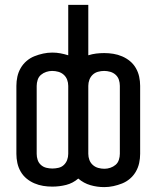

<svg xmlns="http://www.w3.org/2000/svg" viewBox="-20 -755 640 785"><path d="M406 10Q377 10 349.5 2Q322 -6 300 -25Q278 -6 250.5 1Q223 8 194 8Q175 8 156.5 5Q138 2 120.5 -5.5Q103 -13 88.5 -25Q74 -37 64.5 -53.5Q55 -70 51 -88.5Q47 -107 47 -126V-404Q47 -423 51 -441.5Q55 -460 64.5 -476.5Q74 -493 88.5 -505.5Q103 -518 120.5 -525Q138 -532 156.5 -536Q175 -540 194 -540Q211 -540 227 -537Q243 -534 259 -529V-735H341V-529Q357 -534 373 -536Q389 -538 406 -538Q425 -538 443.5 -535Q462 -532 479.5 -524.5Q497 -517 511.5 -505Q526 -493 535.5 -476.5Q545 -460 549 -441.5Q553 -423 553 -404V-126Q553 -107 549 -88.5Q545 -70 535.5 -53.5Q526 -37 511.5 -24.5Q497 -12 479.5 -5Q462 2 443.5 6Q425 10 406 10ZM194 -66Q207 -66 219.5 -69Q232 -72 241 -80.5Q250 -89 254.5 -101Q259 -113 259 -126V-404Q259 -417 254.5 -429Q250 -441 240.5 -449.5Q231 -458 218.5 -461.5Q206 -465 193 -465Q181 -465 169 -461Q157 -457 147.5 -449Q138 -441 134 -428.5Q130 -416 130 -404V-126Q130 -113 134 -101Q138 -89 147.5 -80.5Q157 -72 169.5 -69Q182 -66 194 -66ZM407 -65Q419 -65 431 -69Q443 -73 452.5 -81Q462 -89 466 -101.5Q470 -114 470 -126V-404Q470 -417 466 -429Q462 -441 452.5 -449.5Q443 -458 430.5 -461.5Q418 -465 406 -465Q393 -465 380.5 -461.5Q368 -458 359 -449.5Q350 -441 345.5 -429Q341 -417 341 -404V-126Q341 -113 345.5 -101Q350 -89 359.5 -80.5Q369 -72 381.5 -68.5Q394 -65 407 -65Z"/></svg>

Font: Iosevka Curly Extended
Style: Regular
Weight: 400
Width: 7
Monospace: yes
Designer: Belleve Invis
Foundry: Belleve Invis
Version: Version 11.1.0; ttfautohint (v1.8.3)